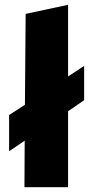

<svg xmlns="http://www.w3.org/2000/svg" viewBox="-20 -781 389 801"><path d="M331 -506 264 -462V-761L87 -723L84 -344L18 -301V-150L83 -194L82 0H264V-317L331 -363Z"/></svg>

Font: Bisquit Text
Style: Bold
Weight: 800
Version: Version 1.004;Glyphs 3.2.3 (3260)